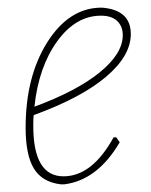

<svg xmlns="http://www.w3.org/2000/svg" viewBox="-20 -477 394 502"><path d="M293 -105Q235 -6 148 5H139Q90 -1 68.5 -36.5Q47 -72 47 -143Q47 -276 103 -365.5Q159 -455 242 -457H247Q322 -451 322 -388Q322 -331 257 -276Q192 -221 68 -176Q67 -167 67 -148Q67 -16 146 -16Q221 -16 277 -118H284ZM244 -436Q178 -436 129.5 -369Q81 -302 70 -198Q181 -239 241 -288Q301 -337 301 -385Q301 -408 286.5 -422Q272 -436 244 -436Z"/></svg>

Font: Alegreya Sans SC Thin
Style: Italic
Weight: 100
Italic angle: -7°
Designer: Juan Pablo del Peral
Foundry: Huerta Tipografica
Version: Version 2.007